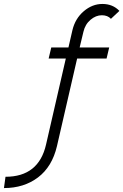

<svg xmlns="http://www.w3.org/2000/svg" viewBox="-60 -728 624 971"><path d="M-40 223.1 -32.2 166Q135.7 166 172.9 2.9L272.9 -432.1H186L199.2 -487.8H286.1L306.2 -575.2Q320.3 -634.3 363.5 -671.1Q406.7 -708 458 -708Q510.3 -708 543.9 -672.9L501 -632.8Q484.4 -650.9 455.1 -650.9Q424.8 -650.9 397.7 -627.9Q370.6 -605 361.8 -566.9L342.8 -487.8H492.2L479 -432.1H330.1L228 11.2Q203.6 115.2 132.3 169.2Q61 223.1 -40 223.1Z"/></svg>

Font: HK Grotesk Light Italic
Style: Regular
Weight: 300
Italic angle: -13°
Designer: Alfredo Marco Pradil and Stefan Peev
Foundry: Hanken Design Co.
Version: Version 1.000;PS 001.000;hotconv 1.0.88;makeotf.lib2.5.64775